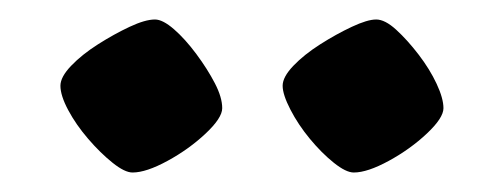

<svg xmlns="http://www.w3.org/2000/svg" viewBox="-20 -745 517 197"><path d="M343 -568Q335 -568 322.5 -578Q310 -588 298 -602.5Q286 -617 278 -632.5Q270 -648 270 -657Q270 -666 281 -677.5Q292 -689 308.5 -699.5Q325 -710 341 -717.5Q357 -725 366 -725Q375 -725 386.5 -714.5Q398 -704 409.5 -689Q421 -674 428 -659Q435 -644 435 -634Q435 -624 418 -608Q401 -592 379 -580Q357 -568 343 -568ZM116 -568Q108 -568 95.5 -578Q83 -588 70.5 -602.5Q58 -617 50 -632Q42 -647 42 -657Q42 -666 53 -677.5Q64 -689 80.5 -699.5Q97 -710 113 -717.5Q129 -725 139 -725Q147 -725 158.5 -715Q170 -705 181.5 -689.5Q193 -674 200.5 -659.5Q208 -645 208 -634Q208 -624 191 -608Q174 -592 152 -580Q130 -568 116 -568Z"/></svg>

Font: Texturina Medium 12pt ExtraBold
Style: Regular
Weight: 800
Version: Version 1.002